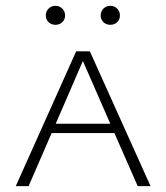

<svg xmlns="http://www.w3.org/2000/svg" viewBox="-20 -638 570 658"><path d="M137 -585Q137 -599 146.5 -608.5Q156 -618 170 -618Q184 -618 193.5 -608.5Q203 -599 203 -585Q203 -571 193.5 -562Q184 -553 170 -553Q156 -553 146.5 -562Q137 -571 137 -585ZM325 -585Q325 -599 334.5 -608.5Q344 -618 358 -618Q372 -618 381.5 -608.5Q391 -599 391 -585Q391 -571 381.5 -562Q372 -553 358 -553Q344 -553 334.5 -562Q325 -571 325 -585ZM372 -182H157L78 0H34L241 -462H288L496 0H452ZM358 -214 264 -429 171 -214Z"/></svg>

Font: Ysabeau SC Light
Style: Regular
Weight: 300
Designer: Christian Thalmann (Catharsis Fonts)
Version: Version 0.003